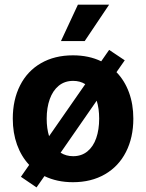

<svg xmlns="http://www.w3.org/2000/svg" viewBox="-20 -775 630 829"><path d="M70.3 -11.7 106 -63Q71.8 -99.6 53.5 -150.4Q35.2 -201.2 35.2 -262.7Q35.2 -344.2 66.7 -406.2Q98.1 -468.3 157 -502.2Q215.8 -536.1 294.9 -536.1Q363.8 -536.1 417 -510.3L451.2 -559.6L518.6 -514.6L482.9 -463.4Q518.1 -427.2 536.9 -376Q555.7 -324.7 555.7 -262.7Q555.7 -181.2 523.9 -118.9Q492.2 -56.6 433.1 -22.5Q374 11.7 294.9 11.7Q226.1 11.7 171.9 -14.6L137.7 34.2ZM408.2 -262.7Q408.2 -306.6 397.5 -340.3L241.7 -115.7Q265.1 -100.6 295.9 -100.6Q332 -100.6 357.4 -121.3Q382.8 -142.1 395.5 -178.7Q408.2 -215.3 408.2 -262.7ZM191.9 -187 348.1 -411.6Q325.7 -425.8 295.9 -425.8Q259.3 -425.8 233.6 -404.8Q208 -383.8 194.8 -346.9Q181.6 -310.1 181.6 -262.7Q181.6 -220.2 191.9 -187ZM316.4 -754.9H451.2L345.7 -597.7H243.2Z"/></svg>

Font: Pretendard Std
Style: Bold
Weight: 700
Designer: Base glyphs from Inter by Rasmus Andersson; Hangeul glyphs from Noto Sans CJK(Source Han Sans) by Jang Soo-young and Kan
Foundry: Kil Hyung-jin
Version: Version 1.309